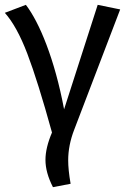

<svg xmlns="http://www.w3.org/2000/svg" viewBox="-25 -558 527 794"><path d="M-5 -505C28 -468 59 -412 88 -336C117 -260 151 -151 190 -10C172 32 163 70 163 103C163 138 173 175 194 216L267 202C260 162 257 130 257 105C257 64 265 22 282 -22L472 -519L379 -538L240 -106C201 -314 138 -465 82 -538Z"/></svg>

Font: Fira Sans
Style: Regular
Weight: 400
Designer: Carrois Corporate & Edenspiekermann AG
Foundry: Carrois Corporate GbR & Edenspiekermann AG
Version: Version 4.203